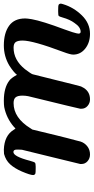

<svg xmlns="http://www.w3.org/2000/svg" viewBox="242 -734 500 1025"><g transform="rotate(-90 492.5 -222.0)"><path d="M206 -376V-382Q206 -401 193 -401Q169 -401 146 -312Q140 -290 136 -286Q132 -282 115 -282H105Q81 -282 77 -284Q70 -288 70 -296Q70 -311 89 -356Q106 -395 127.5 -418.5Q149 -442 183 -451Q188 -452 206 -452Q281 -449 311 -400Q315 -393 316.5 -392Q318 -391 319 -390.5Q320 -390 322 -393Q324 -396 327 -398Q373 -438 433 -450Q445 -452 467 -452Q536 -452 574 -423Q588 -413 605 -382Q619 -400 655 -423Q704 -452 762 -452Q828 -452 867 -424Q906 -396 906 -338Q906 -327 902 -303Q892 -247 847 -127Q829 -77 827 -65Q825 -55 825 -54Q825 -42 835 -42Q860 -42 882 -75Q900 -99 911 -138Q916 -156 919.5 -159Q923 -162 943 -162H950Q974 -162 978 -160Q985 -156 985 -148Q985 -144 982 -135Q965 -79 922.5 -35.5Q880 8 824 8Q777 8 745 -17.5Q713 -43 713 -82Q713 -97 728 -137Q788 -297 788 -352Q788 -377 780 -388.5Q772 -400 750 -400Q684 -400 635 -339Q610 -306 608 -298Q607 -296 577 -174Q547 -52 543 -40Q536 -27 535 -25Q514 8 474 8Q454 8 439 -5Q424 -18 424 -38V-44Q424 -46 440.5 -114.5Q457 -183 474 -252Q491 -321 491 -322Q494 -337 494 -353Q494 -378 485 -389Q476 -400 454 -400Q375 -400 319 -309L313 -300L283 -176Q276 -147 267.5 -114Q259 -81 254 -63Q249 -45 249 -43Q242 -21 223.5 -6.5Q205 8 180 8Q159 8 144 -5Q129 -18 129 -38V-44Q129 -46 167 -200L205 -355Q205 -357 205.5 -364.5Q206 -372 206 -376Z"/></g></svg>

Font: KaTeX_Main
Style: Bold Italic
Weight: 700
Version: Version 1.1; ttfautohint (v1.3)